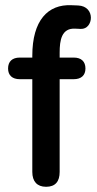

<svg xmlns="http://www.w3.org/2000/svg" viewBox="-20 -709 374 737"><path d="M157 8C193 8 209 -13 209 -49V-405H263C292 -405 308 -420 308 -446C308 -473 292 -488 263 -488H209V-507C209 -554 216 -602 269 -599L290 -598C339 -596 348 -685 280 -688L254 -689C164 -693 104 -631 104 -495V-488H56C27 -488 11 -473 11 -446C11 -420 27 -405 56 -405H104V-49C104 -13 122 8 157 8Z"/></svg>

Font: SN Pro Medium
Style: Regular
Weight: 500
Designer: Tobias Whetton
Foundry: Supernotes
Version: Version 1.003;Glyphs 3.3 (3324)